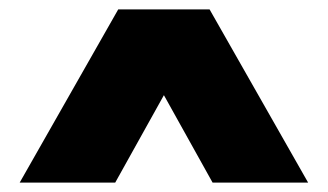

<svg xmlns="http://www.w3.org/2000/svg" viewBox="-20 -760 700 410"><path d="M22 -370 232.5 -740H427.5L638 -370H434L284.5 -638.5H375.5L226 -370Z"/></svg>

Font: Encode Sans SC Black
Style: Regular
Weight: 900
Version: Version 3.002